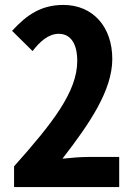

<svg xmlns="http://www.w3.org/2000/svg" viewBox="-20 -758 540 778"><path d="M37 0H463V-122H340C305 -122 272 -119 233 -115C343 -257 435 -392 435 -519C435 -651 355 -738 237 -738C149 -738 90 -700 29 -633L112 -551C141 -589 176 -621 218 -621C267 -621 293 -580 293 -511C293 -386 192 -258 37 -84Z"/></svg>

Font: Noto Sans Mono CJK HK
Style: Bold
Weight: 700
Designer: Ryoko NISHIZUKA 西塚涼子 (kana, bopomofo & ideographs); Paul D. Hunt (Latin, Greek & Cyrillic); Sandoll Communications 산돌커뮤니
Foundry: Adobe
Version: Version 2.004;hotconv 1.0.118;makeotfexe 2.5.65603